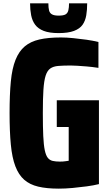

<svg xmlns="http://www.w3.org/2000/svg" viewBox="-20 -1023 609 1143"><path d="M330 100Q258 100 207.5 88Q157 76 124 47Q91 18 71.5 -33Q52 -84 44.5 -162Q37 -240 37 -350Q37 -460 44.5 -538Q52 -616 72.5 -667Q93 -718 127.5 -747Q162 -776 214.5 -788Q267 -800 343 -800Q376 -800 416 -796Q456 -792 495 -786.5Q534 -781 566 -773V-619Q527 -625 495.5 -627.5Q464 -630 440.5 -631.5Q417 -633 401 -633Q357 -633 327 -630.5Q297 -628 279 -615Q261 -602 251.5 -572Q242 -542 238.5 -488.5Q235 -435 235 -350Q235 -267 237.5 -213.5Q240 -160 246.5 -129Q253 -98 264.5 -83.5Q276 -69 294 -65Q312 -61 336 -61Q346 -61 354.5 -61.5Q363 -62 372 -63.5Q381 -65 389 -66V-267H318V-426H569V73Q537 81 496 86.5Q455 92 412 96Q369 100 330 100ZM329 -826Q274 -826 240.5 -839Q207 -852 189.5 -875.5Q172 -899 165.5 -932Q159 -965 159 -1003H268Q268 -977 272 -961Q276 -945 289.5 -937.5Q303 -930 329 -930Q358 -930 370.5 -937.5Q383 -945 387 -962Q391 -979 391 -1003H499Q499 -965 493.5 -932Q488 -899 471.5 -875.5Q455 -852 420.5 -839Q386 -826 329 -826Z"/></svg>

Font: Farlight84_Sys_V01
Style: Bold
Weight: 700
Designer: Monotype Design Team, Nadine Chahine and Nizar Qandah
Foundry: Monotype Imaging Inc.
Version: Version 2.004;October 31, 2024;FontCreator 14.0.0.2814 64-bi